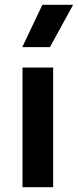

<svg xmlns="http://www.w3.org/2000/svg" viewBox="-20 -782 326 802"><path d="M74 0V-500H202V0ZM73 -585 157 -762H285.5L188.5 -585Z"/></svg>

Font: Geologica Thin Roman Medium
Style: Regular
Weight: 500
Version: Version 1.010;gftools[0.9.28]